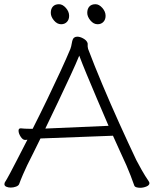

<svg xmlns="http://www.w3.org/2000/svg" viewBox="-20 -884 730 911"><path d="M443 -769Q460 -769 470.5 -780Q481 -791 481 -809Q481 -829 465.5 -846.5Q450 -864 433 -864Q414 -864 404 -853Q394 -842 394 -823Q394 -805 409 -787Q424 -769 443 -769ZM270 -769Q287 -769 297.5 -780Q308 -791 308 -809Q308 -829 292.5 -846.5Q277 -864 260 -864Q241 -864 231 -853Q221 -842 221 -823Q221 -805 236 -787Q251 -769 270 -769ZM172 -227 516 -240Q533 -203 549 -167Q565 -131 580 -99Q588 -81 599.5 -51.5Q611 -22 617 -4Q619 2 627 4.5Q635 7 645 7Q660 7 674.5 1Q689 -5 689 -15Q689 -17 688 -19.5Q687 -22 685 -25Q669 -48 652 -78Q635 -108 627 -124Q588 -206 546 -299Q504 -392 465.5 -483.5Q427 -575 398 -652Q396 -660 396 -663V-670Q396 -673 396 -676.5Q396 -680 394 -683Q390 -693 375 -701.5Q360 -710 346 -710Q338 -710 331 -705Q324 -699 321 -680.5Q318 -662 314 -652Q297 -611 268 -548Q239 -485 204.5 -413.5Q170 -342 135 -273H117Q107 -273 98 -273.5Q89 -274 80 -275H78Q68 -275 68 -264Q68 -251 78 -235.5Q88 -220 99 -220H100Q102 -220 104.5 -220.5Q107 -221 110 -221Q76 -155 57 -118Q38 -81 28 -62.5Q18 -44 13.5 -36Q9 -28 5 -22Q1 -17 1 -10Q1 -2 10 2Q19 6 31 6Q44 6 56 1.5Q68 -3 71 -11Q77 -28 89 -56Q101 -84 109 -100Q123 -129 139.5 -161Q156 -193 172 -227ZM495 -287 195 -274Q227 -340 258 -405.5Q289 -471 315 -527Q341 -583 356 -620Q369 -585 391 -532Q413 -479 440 -415.5Q467 -352 495 -287Z"/></svg>

Font: Klee One
Style: Regular
Weight: 400
Designer: Fontworks Inc.
Foundry: Fontworks Inc.
Version: Version 1.100